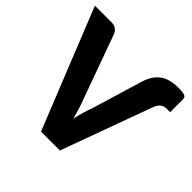

<svg xmlns="http://www.w3.org/2000/svg" viewBox="-195 -917 1100 1100"><g transform="rotate(45 355.0 -367.0)"><path d="M483 -613Q503 -674.5 543.5 -704.5Q584 -734.5 655 -734.5Q676.5 -734.5 689.8 -732.8Q703 -731 709.8 -727.2Q716.5 -723.5 718.8 -717.8Q721 -712 721 -704V-602H693.5Q670.5 -602 655.5 -590Q640.5 -578 630.5 -551L429.5 0H276.5L-15.5 -728.5H120.5Q142.5 -728.5 156 -718.2Q169.5 -708 176.5 -692L317.5 -302Q327.5 -276.5 337 -246.2Q346.5 -216 355 -183Q362 -216 370.8 -246.2Q379.5 -276.5 389.5 -302Z"/></g></svg>

Font: Lato
Style: Regular
Weight: 900
Designer: Lukasz Dziedzic with Adam Twardoch and Botio Nikoltchev
Foundry: tyPoland Lukasz Dziedzic
Version: Version 2.010; 2014-09-01; http://www.latofonts.com/; ttfaut